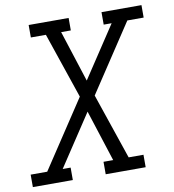

<svg xmlns="http://www.w3.org/2000/svg" viewBox="-95 -808 799 880"><g transform="rotate(-10 304.5 -367.5)"><path d="M-13 0V-58H64L271 -371L167 -677H97V-735H283V-677H238L315 -438L473 -677H436V-735H622V-677H546L339 -364L443 -58H512V0H326V-58H371L294 -297L136 -58H173V0Z"/></g></svg>

Font: Iosevka Etoile Light Oblique
Style: Regular
Weight: 300
Italic angle: -9°
Designer: Belleve Invis
Foundry: Belleve Invis
Version: Version 15.5.2; ttfautohint (v1.8.4)